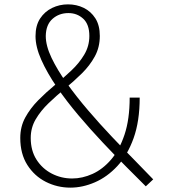

<svg xmlns="http://www.w3.org/2000/svg" viewBox="-20 -853 780 881"><path d="M303 8Q243 8 190.5 -18.5Q138 -45 105.5 -96Q73 -147 73 -220Q73 -272 96 -314Q119 -356 155 -392.5Q191 -429 231.5 -462.5Q272 -496 308 -530Q344 -564 367 -603Q390 -642 390 -688Q390 -741 362 -767Q334 -793 294 -793Q251 -793 221 -766.5Q191 -740 190 -688Q190 -643 216.5 -587.5Q243 -532 287 -470.5Q331 -409 384.5 -346.5Q438 -284 493.5 -225.5Q549 -167 598.5 -117Q648 -67 683 -30L649 2Q612 -35 560.5 -86.5Q509 -138 452 -198.5Q395 -259 340 -324Q285 -389 240.5 -454Q196 -519 169.5 -578.5Q143 -638 143 -687Q143 -736 164 -768Q185 -800 219 -816.5Q253 -833 292 -833Q331 -833 364 -817Q397 -801 417.5 -769Q438 -737 438 -688Q438 -636 415 -594Q392 -552 356 -516.5Q320 -481 279.5 -447.5Q239 -414 203 -379.5Q167 -345 144 -306Q121 -267 121 -220Q121 -162 147.5 -120.5Q174 -79 217.5 -56.5Q261 -34 311 -34Q358 -34 404.5 -55Q451 -76 489.5 -120.5Q528 -165 551.5 -235.5Q575 -306 575 -405H621Q621 -297 593 -219Q565 -141 518.5 -91Q472 -41 415.5 -16.5Q359 8 303 8Z"/></svg>

Font: Yaldevi ExtraLight ExtraLight
Style: Regular
Weight: 250
Version: Version 1.100